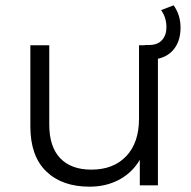

<svg xmlns="http://www.w3.org/2000/svg" viewBox="-20 -696 719 721"><path d="M573 -526V0H505V-96Q477 -48 428 -21.5Q379 5 316 5Q213 5 153.5 -52.5Q94 -110 94 -221V-526H165V-228Q165 -145 206 -102Q247 -59 323 -59Q406 -59 454 -109.5Q502 -160 502 -250V-526ZM524 -527H539Q572 -527 588.5 -545.5Q605 -564 605 -594Q605 -630 585 -658L632 -676Q658 -640 658 -592Q658 -537 627 -504.5Q596 -472 539 -472H524Z"/></svg>

Font: Montserrat-Regular
Style: Regular
Weight: 400
Version: Version 7.200